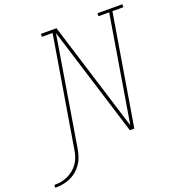

<svg xmlns="http://www.w3.org/2000/svg" viewBox="-295 -864 1080 1167"><g transform="rotate(-20 245.0 -280.5)"><path d="M-137 174V156Q-115 156 -93.5 152.5Q-72 149 -51.5 139.5Q-31 130 -12.5 115.5Q6 101 19 82Q32 63 39.5 42Q47 21 50 0Q80 -179 109.5 -358Q139 -537 169 -716H100V-735H201L421 -27L535 -716H466V-735H627V-716H556L437 0H408L188 -708L71 0Q67 24 59 47.5Q51 71 36.5 92Q22 113 2 129.5Q-18 146 -41.5 156Q-65 166 -89 170Q-113 174 -137 174Z"/></g></svg>

Font: Iosevka Slab Thin Extended
Style: Italic
Weight: 100
Width: 7
Italic angle: -9°
Monospace: yes
Designer: Belleve Invis
Foundry: Belleve Invis
Version: Version 11.1.0; ttfautohint (v1.8.3)